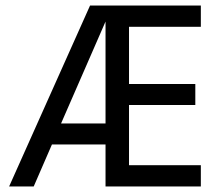

<svg xmlns="http://www.w3.org/2000/svg" viewBox="-20 -675 812 695"><path d="M707 -655V-578H447V-371H687V-295H447V-77H707V0H362V-152H168L102 0H13L306 -655ZM362 -597 201 -228H362Z"/></svg>

Font: Ropa Sans
Style: Regular
Weight: 400
Designer: Botio Nikoltchev
Foundry: Botio Nikoltchev
Version: Version 1.100